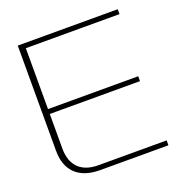

<svg xmlns="http://www.w3.org/2000/svg" viewBox="-122 -778 845 886"><g transform="rotate(-20 300.5 -335.0)"><path d="M60 -670V-153C60 -55 117 0 220 0H556V-24H220C137 -24 91 -70 91 -153V-323H534V-347H91V-646H551V-670Z"/></g></svg>

Font: LT Wave Thin
Style: Regular
Weight: 100
Designer: Daniel Lyons
Version: Version 2.5 (Glyphs App)